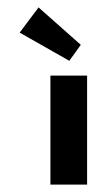

<svg xmlns="http://www.w3.org/2000/svg" viewBox="-20 -498 288 518"><path d="M116 -294V0H215V-294ZM84 -478 33 -410 167 -334 198 -377Z"/></svg>

Font: Hussar Tani
Style: Bold
Weight: 700
Foundry: Cannot Into Space Fonts
Version: Version 0.92